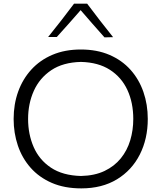

<svg xmlns="http://www.w3.org/2000/svg" viewBox="-20 -1031 892 1062"><path d="M427.7 -57.6Q326.6 -60.3 261.8 -103.6Q197 -146.9 166.2 -217.7Q135.4 -288.5 135.4 -373Q135.4 -457.7 167.1 -528.5Q198.9 -599.3 263.7 -642.8Q328.6 -686.2 427.7 -688.5Q523.7 -686.2 588.1 -644.8Q652.4 -603.3 684.8 -533Q717.2 -462.6 717.2 -373Q717.2 -311.1 700.4 -255Q683.6 -199 648.3 -155.3Q612.9 -111.5 558.3 -85.4Q503.8 -59.3 427.7 -57.6ZM429.8 11Q544.4 11 626.8 -39.1Q709.2 -89.2 753.3 -176.2Q797.4 -263.3 797.4 -373Q797.4 -452.9 773.2 -522.6Q748.9 -592.4 701.9 -645Q654.8 -697.6 585.6 -727.4Q516.4 -757.2 426.9 -757.2Q339 -757.2 270.1 -727.9Q201.2 -698.6 153.4 -646.2Q105.5 -593.7 80.4 -524Q55.4 -454.2 55.4 -372.9Q55.4 -295.3 78.8 -225.9Q102.2 -156.5 149.2 -103.3Q196.1 -50.1 266.3 -19.5Q336.4 11 429.8 11ZM558 -824.3 605.5 -825.5Q568.3 -871.8 532.4 -918.3Q496.5 -964.7 462.1 -1010.6H389.5Q355.3 -964.7 319.4 -918.7Q283.5 -872.7 246.2 -826.3H294.1Q328.2 -864 361 -900.8Q393.9 -937.6 426 -974.9Q458.1 -937.5 491.2 -899.8Q524.3 -862 558 -824.3Z"/></svg>

Font: Pinar-VF-FD
Style: Regular
Weight: 300
Designer: Amin Abedi
Version: Version 3.0